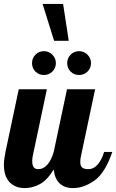

<svg xmlns="http://www.w3.org/2000/svg" viewBox="-28 -957 595 983"><path d="M190 -937H295L324 -748H249ZM136 -634Q136 -659 153.5 -677Q171 -695 197 -695Q222 -695 240 -677Q258 -659 258 -634Q258 -608 240 -590.5Q222 -573 197 -573Q171 -573 153.5 -590.5Q136 -608 136 -634ZM316 -634Q316 -659 333.5 -677Q351 -695 377 -695Q402 -695 420 -677Q438 -659 438 -634Q438 -608 420 -590.5Q402 -573 377 -573Q351 -573 333.5 -590.5Q316 -608 316 -634ZM-8 -114Q-8 -139 0 -179L68 -500H212L140 -160Q137 -145 137 -132Q137 -91 167 -91Q195 -91 215 -114.5Q235 -138 247 -179L315 -500H459L387 -160Q383 -145 383 -128Q383 -108 392.5 -99.5Q402 -91 424 -91Q452 -91 472.5 -115Q493 -139 505 -179H547Q510 -71 455.5 -32.5Q401 6 346 6Q303 6 277.5 -18Q252 -42 247 -89Q213 -34 175.5 -14Q138 6 99 6Q51 6 21.5 -24Q-8 -54 -8 -114Z"/></svg>

Font: Lobster
Style: Regular
Weight: 400
Designer: Impallari Type
Foundry: Impallari Type
Version: Version 2.100